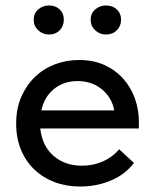

<svg xmlns="http://www.w3.org/2000/svg" viewBox="-20 -673 565 701"><path d="M273 8Q222 8 179.5 -8Q137 -24 105.5 -54Q74 -84 56.5 -126.5Q39 -169 39 -222Q39 -277 58 -320Q77 -363 108.5 -393Q140 -423 181.5 -438.5Q223 -454 269 -454Q321 -454 361.5 -435.5Q402 -417 430 -385.5Q458 -354 472.5 -313.5Q487 -273 487 -229V-204H127Q134 -140 175.5 -104Q217 -68 279 -68Q321 -68 356.5 -84Q392 -100 415 -128L469 -78Q436 -35 384 -13.5Q332 8 273 8ZM263 -377Q213 -377 177.5 -348.5Q142 -320 131 -270H397Q389 -316 352.5 -346.5Q316 -377 263 -377ZM159 -547Q136 -547 119.5 -562.5Q103 -578 103 -601Q103 -624 119.5 -638.5Q136 -653 159 -653Q183 -653 198 -638.5Q213 -624 213 -601Q213 -578 198 -562.5Q183 -547 159 -547ZM367 -547Q344 -547 327.5 -562.5Q311 -578 311 -601Q311 -624 327.5 -638.5Q344 -653 367 -653Q391 -653 406.5 -638.5Q422 -624 422 -601Q422 -578 406.5 -562.5Q391 -547 367 -547Z"/></svg>

Font: Tilda Sans Medium
Style: Regular
Weight: 500
Designer: ParaType Ltd
Foundry: ParaType Ltd
Version: Version 1.009